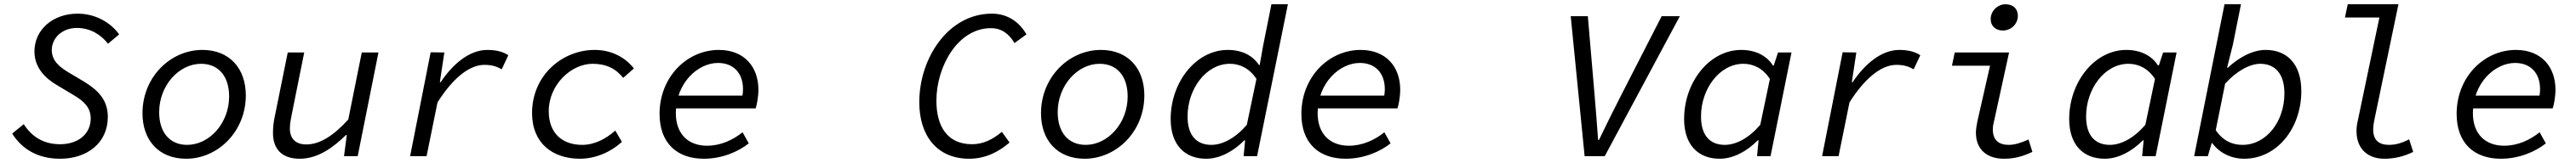

<svg xmlns="http://www.w3.org/2000/svg" viewBox="-20 -732 12040 764"><path d="M261 12C386 12 484 -61 484 -184C484 -263 439 -308 377 -347L298 -394C257 -419 222 -448 222 -498C222 -552 269 -601 339 -601C404 -601 453 -568 485 -527L537 -571C498 -625 428 -668 343 -668C226 -668 141 -592 141 -491C141 -415 191 -365 248 -332L323 -287C373 -258 404 -227 404 -177C404 -102 343 -56 261 -56C186 -56 130 -89 91 -150L37 -106C82 -34 156 12 261 12Z M850 12C998 12 1129 -115 1129 -285C1129 -411 1053 -498 926 -498C777 -498 646 -371 646 -201C646 -75 722 12 850 12ZM855 -53C773 -53 724 -112 724 -206C724 -332 817 -433 920 -433C1002 -433 1051 -374 1051 -280C1051 -154 958 -53 855 -53Z M1381 12C1467 12 1539 -42 1597 -99H1601L1588 0H1652L1749 -486H1671L1608 -172C1542 -99 1477 -55 1412 -55C1362 -55 1335 -82 1335 -130C1335 -152 1339 -172 1344 -197L1402 -486H1325L1265 -189C1259 -162 1256 -137 1256 -109C1256 -36 1295 12 1381 12Z M1897 0H1974L2025 -252C2091 -357 2169 -428 2244 -428C2276 -428 2300 -422 2325 -407L2356 -473C2333 -489 2300 -498 2258 -498C2173 -498 2095 -430 2040 -347H2036L2057 -486L1993 -487L1897 0Z M2691 12C2764 12 2836 -20 2887 -67L2856 -120C2811 -80 2758 -53 2701 -53C2611 -53 2545 -105 2545 -211C2545 -335 2650 -433 2750 -433C2813 -433 2858 -411 2893 -367L2943 -411C2908 -457 2845 -498 2760 -498C2608 -498 2467 -379 2467 -202C2467 -60 2564 12 2691 12Z M3270 12C3355 12 3431 -21 3480 -60L3451 -112C3406 -76 3349 -49 3285 -49C3197 -49 3139 -104 3139 -202C3139 -343 3242 -437 3336 -437C3408 -437 3453 -390 3453 -314C3453 -299 3451 -283 3447 -269L3479 -284H3132L3122 -224H3512C3517 -237 3525 -277 3525 -311C3525 -419 3459 -498 3340 -498C3193 -498 3063 -373 3063 -198C3063 -62 3144 12 3270 12Z M4510 12C4589 12 4650 -22 4699 -64L4663 -114C4620 -78 4575 -56 4524 -56C4407 -56 4357 -141 4357 -260C4357 -419 4456 -600 4612 -600C4662 -600 4697 -573 4722 -530L4778 -571C4745 -628 4691 -668 4616 -668C4413 -668 4277 -460 4277 -253C4277 -96 4360 12 4510 12Z M5050 12C5198 12 5329 -115 5329 -285C5329 -411 5253 -498 5126 -498C4977 -498 4846 -371 4846 -201C4846 -75 4922 12 5050 12ZM5055 -53C4973 -53 4924 -112 4924 -206C4924 -332 5017 -433 5120 -433C5202 -433 5251 -374 5251 -280C5251 -154 5158 -53 5055 -53Z M5618 12C5681 12 5745 -22 5796 -74H5800L5793 0H5856L6000 -712H5923L5885 -522L5868 -427H5865C5837 -470 5788 -498 5719 -498C5571 -498 5452 -348 5452 -174C5452 -53 5518 12 5618 12ZM5642 -53C5575 -53 5531 -95 5531 -186C5531 -316 5618 -433 5729 -433C5774 -433 5820 -413 5853 -362L5808 -147C5755 -85 5695 -53 5642 -53Z M6270 12C6355 12 6431 -21 6480 -60L6451 -112C6406 -76 6349 -49 6285 -49C6197 -49 6139 -104 6139 -202C6139 -343 6242 -437 6336 -437C6408 -437 6453 -390 6453 -314C6453 -299 6451 -283 6447 -269L6479 -284H6132L6122 -224H6512C6517 -237 6525 -277 6525 -311C6525 -419 6459 -498 6340 -498C6193 -498 6063 -373 6063 -198C6063 -62 6144 12 6270 12Z M7387 0H7481L7832 -656H7747L7561 -292C7529 -230 7487 -145 7454 -76H7450C7445 -148 7439 -222 7433 -293L7402 -656H7322L7387 0Z M8018 12C8081 12 8145 -22 8196 -74H8200L8193 0H8256L8354 -486H8291L8271 -425H8267C8240 -469 8188 -498 8119 -498C7971 -498 7852 -348 7852 -174C7852 -53 7918 12 8018 12ZM8042 -53C7975 -53 7931 -95 7931 -186C7931 -316 8018 -433 8129 -433C8174 -433 8220 -413 8253 -362L8208 -147C8155 -85 8095 -53 8042 -53Z M8497 0H8574L8625 -252C8691 -357 8769 -428 8844 -428C8876 -428 8900 -422 8925 -407L8956 -473C8933 -489 8900 -498 8858 -498C8773 -498 8695 -430 8640 -347H8636L8657 -486L8593 -487L8497 0Z M9347 12C9400 12 9439 -1 9480 -20L9462 -78C9427 -63 9399 -53 9369 -53C9325 -53 9295 -74 9295 -125C9295 -134 9296 -145 9299 -156L9371 -486H9117L9104 -424H9282L9223 -164C9219 -144 9216 -127 9216 -110C9216 -30 9269 12 9347 12ZM9342 -589C9380 -589 9412 -619 9412 -658C9412 -692 9389 -712 9354 -712C9317 -712 9285 -680 9285 -643C9285 -608 9310 -589 9342 -589Z M9818 12C9881 12 9945 -22 9996 -74H10000L9993 0H10056L10154 -486H10091L10071 -425H10067C10040 -469 9988 -498 9919 -498C9771 -498 9652 -348 9652 -174C9652 -53 9718 12 9818 12ZM9842 -53C9775 -53 9731 -95 9731 -186C9731 -316 9818 -433 9929 -433C9974 -433 10020 -413 10053 -362L10008 -147C9955 -85 9895 -53 9842 -53Z M10470 12C10622 12 10737 -129 10737 -305C10737 -429 10673 -498 10570 -498C10507 -498 10442 -460 10394 -415H10390L10417 -522L10455 -712H10378L10236 0H10300L10318 -61H10321C10352 -18 10406 12 10470 12ZM10462 -53C10416 -53 10371 -71 10337 -122L10381 -340C10433 -398 10496 -433 10545 -433C10613 -433 10658 -388 10658 -294C10658 -163 10574 -53 10462 -53Z M11125 12C11173 12 11217 1 11260 -20L11241 -79C11206 -61 11178 -53 11146 -53C11102 -53 11073 -74 11073 -124C11073 -139 11075 -154 11078 -168L11191 -712H10954L10941 -650H11102L11002 -171C10997 -151 10995 -134 10995 -118C10995 -32 11050 12 11125 12Z M11670 12C11755 12 11831 -21 11880 -60L11851 -112C11806 -76 11749 -49 11685 -49C11597 -49 11539 -104 11539 -202C11539 -343 11642 -437 11736 -437C11808 -437 11853 -390 11853 -314C11853 -299 11851 -283 11847 -269L11879 -284H11532L11522 -224H11912C11917 -237 11925 -277 11925 -311C11925 -419 11859 -498 11740 -498C11593 -498 11463 -373 11463 -198C11463 -62 11544 12 11670 12Z"/></svg>

Font: Source Code Variable
Style: Italic
Weight: 400
Italic angle: -11°
Monospace: yes
Designer: Paul D. Hunt, Teo Tuominen
Foundry: Adobe Systems Incorporated
Version: Version 1.005;PS 1.0;hotconv 16.6.54;makeotf.lib2.5.65590